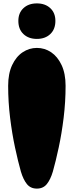

<svg xmlns="http://www.w3.org/2000/svg" viewBox="-20 -1096 434 1130"><path d="M197 14Q160 14 138.5 -12.5Q117 -39 103 -86Q86 -146 68.5 -227.5Q51 -309 39.5 -402.5Q28 -496 28 -591Q28 -663 51.5 -713Q75 -763 113.5 -788.5Q152 -814 197 -814Q243 -814 281 -788.5Q319 -763 342.5 -713Q366 -663 366 -591Q366 -496 354.5 -402.5Q343 -309 325.5 -227.5Q308 -146 291 -86Q277 -39 255.5 -12.5Q234 14 197 14ZM197 -867Q148 -867 118 -895.5Q88 -924 88 -973Q88 -1020 118 -1048Q148 -1076 197 -1076Q246 -1076 276 -1048Q306 -1020 306 -973Q306 -924 276 -895.5Q246 -867 197 -867Z"/></svg>

Font: Matemasie
Style: Regular
Weight: 400
Designer: Adam Yeo
Version: Version 1.001; ttfautohint (v1.8.4.7-5d5b)